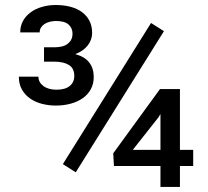

<svg xmlns="http://www.w3.org/2000/svg" viewBox="-20 -736 818 756"><path d="M688.5 -146H740.7V-82.5H688.5V0H611.8V-82.5H428.7L425.8 -132.3L609.9 -385.3H688.5ZM502.9 -146H611.8V-287.1L603.5 -273.4ZM153.3 -549.8H194.3Q230.5 -549.8 248 -564.7Q265.6 -579.6 265.6 -603Q265.6 -625 250.2 -639.2Q234.9 -653.3 200.7 -653.3Q187 -653.3 175.3 -650.1Q163.6 -647 154.8 -641.1Q146 -635.3 141.1 -627Q136.2 -618.7 136.2 -608.4H59.6Q59.6 -633.3 70.3 -653.1Q81.1 -672.9 100.1 -687Q119.1 -701.2 144.8 -708.7Q170.4 -716.3 199.7 -716.3Q231.4 -716.3 257.8 -709.2Q284.2 -702.1 303 -688.2Q321.8 -674.3 332.3 -653.8Q342.8 -633.3 342.8 -606.4Q342.8 -579.6 325.7 -557.4Q308.6 -535.2 276.4 -522.9Q314 -512.7 331.5 -489.7Q349.1 -466.8 349.1 -433.1Q349.1 -405.8 337.6 -384.8Q326.2 -363.8 306.2 -349.6Q286.1 -335.4 258.8 -327.9Q231.4 -320.3 199.7 -320.3Q172.4 -320.3 146.2 -326.9Q120.1 -333.5 99.6 -347.4Q79.1 -361.3 66.7 -382.8Q54.2 -404.3 54.2 -434.1H131.3Q131.3 -412.1 150.6 -397.5Q169.9 -382.8 202.6 -382.8Q236.8 -382.8 254.6 -397.5Q272.5 -412.1 272.5 -437Q272.5 -467.3 251.2 -480.2Q230 -493.2 194.3 -493.2H153.3ZM278.3 -57.6 227.5 -89.8 574.7 -645.5 625.5 -613.3Z"/></svg>

Font: Dirooz
Style: Regular
Weight: 400
Foundry: DejaVu fonts team - Redesigned by Saber Rastikerdar
Version: Version 0.2.1